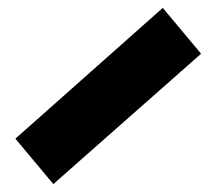

<svg xmlns="http://www.w3.org/2000/svg" viewBox="-20 -536 546 486"><path d="M19 -185 115 -70 489 -400 392 -516Z"/></svg>

Font: Exo 2.0 Black
Style: Regular
Weight: 900
Designer: Natanael Gama
Version: Version 1.001;PS 001.001;hotconv 1.0.70;makeotf.lib2.5.58329